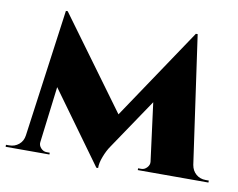

<svg xmlns="http://www.w3.org/2000/svg" viewBox="-104 -820 1178 950"><g transform="rotate(10 485.5 -345.0)"><path d="M979 -10H995V0H640V-9H656Q672 -9 684.5 -22.5Q697 -36 695 -52L657 -344L487 -92Q470 -68 457 -34Q444 0 445 24H436L176 -335L141 -52Q139 -36 151.5 -22.5Q164 -9 180 -9H196V0H-24V-10H-8Q20 -10 40.5 -27Q61 -44 65 -73L153 -714H162L498 -255L806 -714H815L906 -73Q911 -44 931 -27Q951 -10 979 -10Z"/></g></svg>

Font: Cinzel Decorative Black
Style: Regular
Weight: 900
Designer: Natanael Gama
Version: Version 1.002;PS 001.002;hotconv 1.0.56;makeotf.lib2.0.21325